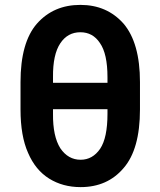

<svg xmlns="http://www.w3.org/2000/svg" viewBox="-20 -753 657 786"><path d="M553 -305Q553 -142 486 -65Q420 13 310 13Q237 13 181 -22Q125 -57 95 -127Q64 -196 64 -305V-417Q64 -579 131 -656Q199 -733 309 -733Q418 -733 486 -656Q553 -577 553 -417ZM420 -437Q420 -533 389 -577Q360 -621 309 -621Q257 -621 227 -576Q196 -530 197 -437V-414H420ZM197 -306V-287Q196 -195 227 -146Q259 -99 310 -99Q359 -99 390 -144Q420 -189 420 -287V-306Z"/></svg>

Font: Sinter Bold
Style: Regular
Weight: 700
Foundry: Adobe & rsms
Version: Version 1.000